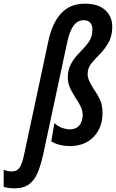

<svg xmlns="http://www.w3.org/2000/svg" viewBox="-152 -785 631 1045"><path d="M-73 240Q-89 240 -103.5 238Q-118 236 -132 232V139Q-110 148 -87 148Q-58 148 -43.5 124Q-29 100 -19 48L112 -565Q132 -659 180.5 -712Q229 -765 311 -765Q382 -765 420.5 -730Q459 -695 459 -639Q459 -593 441.5 -558.5Q424 -524 389 -488Q362 -461 343.5 -437.5Q325 -414 325 -382Q325 -363 334.5 -343Q344 -323 359 -299Q378 -273 392 -243Q406 -213 406 -170Q406 -90 357.5 -40Q309 10 228 10Q200 10 173.5 3.5Q147 -3 127 -16L144 -115Q165 -96 187.5 -88.5Q210 -81 230 -81Q262 -81 280 -103Q298 -125 298 -159Q298 -182 288 -203.5Q278 -225 256 -258Q236 -289 226.5 -313.5Q217 -338 217 -367Q217 -404 234.5 -437Q252 -470 284 -502Q315 -533 333 -559.5Q351 -586 351 -625Q351 -648 339 -661.5Q327 -675 304 -675Q270 -675 248.5 -645.5Q227 -616 214 -556L83 56Q71 110 54.5 151.5Q38 193 8 216.5Q-22 240 -73 240Z"/></svg>

Font: Noto Sans ExtraCondensed SemiBold
Style: Italic
Weight: 600
Width: 2
Italic angle: -12°
Designer: Monotype Design Team
Foundry: Monotype Imaging Inc.
Version: Version 2.013; ttfautohint (v1.8.4.7-5d5b)